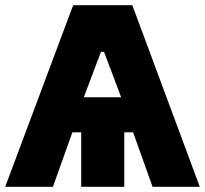

<svg xmlns="http://www.w3.org/2000/svg" viewBox="-35 -720 790 740"><path d="M-15 0H169L244 -210H278V0H444V-210H478L553 0H735L475 -700H247ZM288 -345 354 -520H366L432 -345Z"/></svg>

Font: Fixel Text ExtraBold
Style: Regular
Weight: 800
Width: 4
Designer: AlfaBravo + MacPaw
Foundry: Kyrylo Tkachov, Marchela Mozhyna, Serhii Makarenko, Maria Weinstein, Zakhar Kryvoshyya
Version: Version 1.211